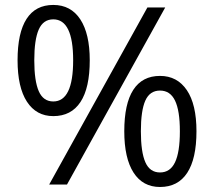

<svg xmlns="http://www.w3.org/2000/svg" viewBox="-20 -744 863 774"><path d="M118.2 -501Q118.2 -418 136.2 -376.5Q154.3 -335 194.8 -335Q274.9 -335 274.9 -501Q274.9 -666 194.8 -666Q154.3 -666 136.2 -625Q118.2 -584 118.2 -501ZM341.8 -501Q341.8 -389.6 304.4 -332.8Q267.1 -275.9 194.8 -275.9Q126.5 -275.9 88.6 -334Q50.8 -392.1 50.8 -501Q50.8 -611.8 87.2 -668Q123.5 -724.1 194.8 -724.1Q265.6 -724.1 303.7 -666Q341.8 -607.9 341.8 -501ZM547.9 -214.8Q547.9 -131.3 565.9 -90.1Q584 -48.8 625 -48.8Q666 -48.8 685.5 -89.6Q705.1 -130.4 705.1 -214.8Q705.1 -298.3 685.5 -338.6Q666 -378.9 625 -378.9Q584 -378.9 565.9 -338.6Q547.9 -298.3 547.9 -214.8ZM772 -214.8Q772 -104 734.6 -47.1Q697.3 9.8 625 9.8Q555.7 9.8 518.3 -48.3Q481 -106.4 481 -214.8Q481 -325.7 517.3 -381.8Q553.7 -438 625 -438Q694.3 -438 733.2 -380.6Q772 -323.2 772 -214.8ZM646 -713.9 250 0H178.2L574.2 -713.9Z"/></svg>

Font: f05544669
Style: Regular
Weight: 400
Foundry: Ascender Corporation
Version: Version 1.10